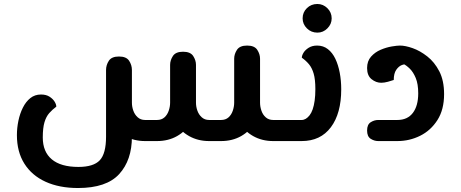

<svg xmlns="http://www.w3.org/2000/svg" viewBox="-20 -709 2317 965"><path d="M372 236Q278 236 209 204.5Q140 173 102.5 113.5Q65 54 65 -30Q65 -66 72.5 -102Q80 -138 95 -168Q110 -198 132.5 -216Q155 -234 186 -234Q212 -234 229 -223Q246 -212 254.5 -198Q263 -184 263 -173Q243 -158 227.5 -140.5Q212 -123 203.5 -94.5Q195 -66 195 -18Q195 54 240.5 92Q286 130 374 130Q450 130 481.5 96.5Q513 63 513 -22V-357Q513 -382 527 -403.5Q541 -425 578 -425Q615 -425 629 -403.5Q643 -382 643 -357V-22Q643 96 579 166Q515 236 372 236ZM709 0Q653 0 608.5 -25Q564 -50 538.5 -94Q513 -138 513 -193H643Q643 -173 650 -153Q657 -133 672 -119.5Q687 -106 709 -106H731V0ZM1031 0Q975 0 930.5 -25Q886 -50 860.5 -94Q835 -138 835 -193H965Q965 -173 972 -153Q979 -133 994 -119.5Q1009 -106 1031 -106H1053V0ZM731 0V-106H769Q792 -106 806.5 -119Q821 -132 828 -152.5Q835 -173 835 -193V-383Q835 -406 849 -427.5Q863 -449 900 -449Q937 -449 951 -427.5Q965 -406 965 -383V-193Q965 -138 939.5 -94Q914 -50 870 -25Q826 0 769 0ZM1353 0Q1297 0 1252.5 -25Q1208 -50 1182.5 -94Q1157 -138 1157 -193H1287Q1287 -173 1294 -152.5Q1301 -132 1316 -119Q1331 -106 1353 -106H1404V0ZM1053 0V-106H1091Q1114 -106 1128.5 -119Q1143 -132 1150 -152.5Q1157 -173 1157 -193V-414Q1157 -437 1171 -458.5Q1185 -480 1222 -480Q1259 -480 1273 -458.5Q1287 -437 1287 -414V-193Q1287 -138 1261.5 -94Q1236 -50 1192 -25Q1148 0 1091 0ZM1404 0V-106Q1415 -106 1419.5 -91.5Q1424 -77 1424 -53Q1424 -29 1419.5 -14.5Q1415 0 1404 0Z M1404 0V-106H1496Q1507 -106 1517 -112Q1527 -118 1536 -129.5Q1545 -141 1551.5 -159.5Q1558 -178 1561.5 -203.5Q1565 -229 1565 -261Q1565 -310 1556.5 -339Q1548 -368 1533 -386Q1518 -404 1497 -419Q1497 -430 1505.5 -444Q1514 -458 1531.5 -469Q1549 -480 1574 -480Q1605 -480 1628 -462Q1651 -444 1665.5 -413.5Q1680 -383 1687.5 -343.5Q1695 -304 1695 -260Q1695 -139 1643 -69.5Q1591 0 1496 0ZM1404 0Q1394 0 1389 -14.5Q1384 -29 1384 -53Q1384 -77 1389 -91.5Q1394 -106 1404 -106ZM1575.4 -545Q1544 -545 1522.5 -566.4Q1501 -587.8 1501 -616.8Q1501 -647 1522.4 -668Q1543.7 -689 1575.1 -689Q1604 -689 1625.5 -667.8Q1647 -646.6 1647 -616.7Q1647 -588 1625.6 -566.5Q1604.3 -545 1575.4 -545Z M1881 0Q1861 0 1843 -11.5Q1825 -23 1825 -53Q1825 -83 1843 -94.5Q1861 -106 1881 -106H1977Q2028 -106 2055 -141.5Q2082 -177 2082 -240Q2082 -287 2069.5 -317Q2057 -347 2039.5 -364Q2022 -381 2007 -388L2025 -384Q2015 -388 1999.5 -382Q1984 -376 1971.5 -358Q1959 -340 1959 -307Q1948 -303 1929.5 -298Q1911 -293 1896 -293Q1870 -293 1847.5 -311Q1825 -329 1825 -367Q1825 -402 1845 -424.5Q1865 -447 1893.5 -459Q1922 -471 1949 -475.5Q1976 -480 1990 -480Q2017 -480 2054 -467Q2091 -454 2127.5 -425.5Q2164 -397 2188 -350.5Q2212 -304 2212 -236Q2212 -158 2178.5 -105.5Q2145 -53 2091.5 -26.5Q2038 0 1977 0Z"/></svg>

Font: El Messiri
Style: Regular
Weight: 400
Designer: Mohamed Gaber
Foundry: Kief Type Foundry
Version: Version 2.020